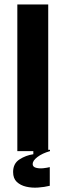

<svg xmlns="http://www.w3.org/2000/svg" viewBox="-20 -680 295 864"><path d="M58 0V-660H197V0ZM204 156Q180 162 151.5 164Q123 166 97.5 160Q72 154 55.5 138.5Q39 123 39 94Q39 56 67.5 37.5Q96 19 130 14V-6H205V0Q170 10 148.5 26.5Q127 43 127 58Q127 71 142 75Q157 79 175 77Q193 75 204 72Z"/></svg>

Font: Bricolage Grotesque 12pt Condensed Bricolage Grotesque 10pt Condensed Regular
Style: Bold
Weight: 700
Width: 3
Designer: Mathieu Triay
Foundry: Atelier Triay
Version: Version 1.001; ttfautohint (v1.8.4.7-5d5b);gftools[0.9.33.de